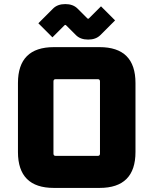

<svg xmlns="http://www.w3.org/2000/svg" viewBox="-20 -921 752 941"><path d="M68 -176V-514Q68 -690 244 -690H468Q644 -690 644 -514V-176Q644 0 468 0H244Q68 0 68 -176ZM242 -168Q242 -157 253 -157H459Q470 -157 470 -168V-522Q470 -533 459 -533H253Q242 -533 242 -522ZM168 -807 240 -879Q262 -901 300 -901Q338 -901 360 -879L407 -832Q410 -829 412 -829Q414 -829 417 -832L475 -890L544 -821L472 -749Q450 -727 412 -727Q374 -727 352 -749L305 -796Q302 -799 300 -799Q298 -799 295 -796L237 -738Z"/></svg>

Font: Oxanium ExtraLight ExtraBold
Style: Regular
Weight: 800
Version: Version 2.000